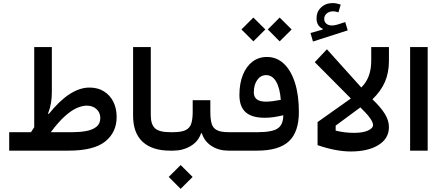

<svg xmlns="http://www.w3.org/2000/svg" viewBox="-20 -976 2866 1244"><path d="M180.7 -119.6Q190.4 -135.3 201.7 -151.4V-670.9H315.9V-378.4Q315.9 -341.8 310.3 -308.8Q304.7 -275.9 291.5 -240.7L295.9 -237.3Q433.1 -408.7 559.6 -408.7Q614.3 -408.7 653.6 -384Q692.9 -359.4 714.4 -316.4Q735.8 -273.4 735.8 -218.3Q735.8 -119.1 662.1 -59.6Q588.4 0 424.8 0H39.6V-119.6ZM309.1 -119.6H450.7Q497.6 -119.6 538.3 -127Q579.1 -134.3 604.5 -154.3Q629.9 -174.3 629.9 -211.9Q629.9 -246.1 605.5 -268.8Q581.1 -291.5 542 -291.5Q513.7 -291.5 478.8 -276.6Q443.8 -261.7 401.9 -224.6Q359.9 -187.5 309.1 -119.6Z M842.3 -670.9H957V-229.5Q957 -169.9 984.4 -144.8Q1011.7 -119.6 1081.1 -119.6H1081.5V0H1081.1Q966.8 0 904.5 -56.9Q842.3 -113.8 842.3 -227.1Z M1342.8 -250.5Q1342.8 -204.1 1351.3 -175Q1359.9 -146 1385.3 -132.8Q1410.6 -119.6 1460.9 -119.6H1488.3V0H1459.5Q1397.5 0 1351.1 -29.8Q1304.7 -59.6 1287.6 -112.8H1282.7Q1265.6 -59.6 1215.3 -29.8Q1165 0 1102.5 0H1081.5Q1063.5 0 1063.5 -60.1Q1063.5 -119.6 1081.5 -119.6H1102.5Q1155.8 -119.6 1182.9 -133.1Q1210 -146.5 1219.2 -175.5Q1228.5 -204.6 1228.5 -250.5V-326.7H1342.8ZM1073.2 170.4 1150.4 93.3 1228 170.4 1150.4 247.6Z M1544.4 -785.2 1621.6 -862.3 1699.2 -785.2 1621.6 -708ZM1715.3 -785.2 1792 -862.3 1869.6 -785.2 1792 -708ZM1488.3 -119.6H1651.4Q1744.1 -119.6 1779.8 -144.3Q1815.4 -168.9 1815.4 -229.5Q1750.5 -212.9 1695.8 -212.9Q1611.8 -212.9 1571.5 -249Q1531.2 -285.2 1531.2 -360.4Q1531.2 -435.1 1553.5 -490.5Q1575.7 -545.9 1615.7 -576.4Q1655.8 -606.9 1709.5 -606.9Q1772.9 -606.9 1819.3 -563.2Q1865.7 -519.5 1891.1 -439.5Q1916.5 -359.4 1916.5 -250.5Q1916.5 -120.6 1851.6 -60.3Q1786.6 0 1646.5 0H1488.3Q1479 0 1474.6 -14.2Q1470.2 -28.3 1470.2 -60.1Q1470.2 -91.8 1474.6 -105.7Q1479 -119.6 1488.3 -119.6ZM1799.3 -329.1Q1793.5 -406.2 1768.8 -447.8Q1744.1 -489.3 1704.6 -489.3Q1668.9 -489.3 1646.7 -458Q1624.5 -426.8 1624.5 -377Q1624.5 -317.4 1703.1 -317.4Q1723.1 -317.4 1747.3 -320.6Q1771.5 -323.7 1799.3 -329.1Z M2187.5 -946.3 2172.9 -896Q2164.6 -898.9 2156 -900.9Q2147.5 -902.8 2139.2 -902.8Q2113.8 -902.8 2097.2 -888.9Q2080.6 -875 2080.6 -853.5Q2080.6 -834 2094.5 -822.5Q2108.4 -811 2130.4 -811Q2147.5 -811 2165 -816.4L2216.8 -833L2232.9 -779.3L2007.8 -707L1991.7 -762.2L2070.8 -784.7V-789.6Q2030.8 -808.1 2030.8 -857.9Q2030.8 -899.9 2060.5 -928Q2090.3 -956.1 2136.2 -956.1Q2148.4 -956.1 2161.1 -953.4Q2173.8 -950.7 2187.5 -946.3ZM2098.1 -656.7 2320.8 -409.2Q2385.3 -472.2 2385.3 -581.5V-670.9H2500V-581.5Q2500 -505.4 2474.1 -445.6Q2448.2 -385.7 2393.1 -332.5Q2447.3 -281.2 2473.6 -238Q2500 -194.8 2500 -152.8Q2500 -78.6 2432.4 -36.6Q2364.7 5.4 2253.4 5.4Q2156.2 5.4 2037.6 -35.6V-185.1L2253.4 -337.9L2019.5 -573.2ZM2314.9 -280.3 2154.8 -162.1V-129.9Q2211.9 -115.2 2273.9 -115.2Q2331.1 -115.2 2364 -130.1Q2397 -145 2397 -166Q2397 -201.2 2314.9 -280.3Z M2751 0H2637.2V-670.9H2751Z"/></svg>

Font: Estedad-FD SemiBold
Style: Regular
Weight: 600
Designer: Amin Abedi
Version: Version 7.3